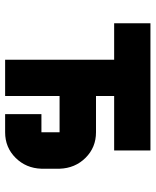

<svg xmlns="http://www.w3.org/2000/svg" viewBox="51 -658 607 749"><g transform="rotate(90 354.5 -283.5)"><path d="M496.1 -354.5Q555.2 -354.5 595.7 -313.7Q636.2 -272.9 638.2 -212.4V-141.6Q636.2 -81.5 595.7 -40.8Q555.2 0 496.1 0H425.3V-141.6H496.1V-212.4H354.5V0H212.9V-425.3H70.8V-566.9H566.9V-425.3H354.5V-354.5Z"/></g></svg>

Font: Blazma
Style: Regular
Weight: 400
Designer: GGBotNet
Version: 1.00